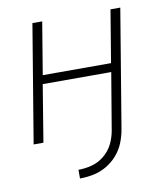

<svg xmlns="http://www.w3.org/2000/svg" viewBox="-81 -598 738 850"><g transform="rotate(-10 288.0 -173.0)"><path d="M210 184Q240 184 270.5 178Q301 172 329.5 155.5Q358 139 379.5 114Q401 89 412.5 59.5Q424 30 429 0L517 -530H473L434 -295H127L166 -530H122L34 0H78L120 -256H428L385 0Q380 30 366 58.5Q352 87 326.5 108Q301 129 270.5 137Q240 145 210 145Z"/></g></svg>

Font: Iosevka Sparkle Extralight
Style: Italic
Weight: 200
Italic angle: -9°
Designer: Belleve Invis
Foundry: Belleve Invis
Version: Version 4.5.0; ttfautohint (v1.8.3)